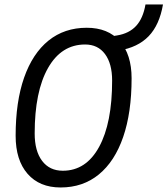

<svg xmlns="http://www.w3.org/2000/svg" viewBox="-20 -827 748 857"><path d="M250.5 9.8Q156.2 9.8 103 -51.3Q49.8 -112.3 49.8 -221.2Q49.8 -372.6 87.6 -480.5Q125.5 -588.4 196.5 -645.8Q267.6 -703.1 367.2 -703.1Q461.9 -703.1 514.6 -643.6Q567.4 -584 567.4 -477.5Q567.4 -324.7 529.8 -215.6Q492.2 -106.4 421.1 -48.3Q350.1 9.8 250.5 9.8ZM260.3 -64.9Q364.3 -64.9 422.4 -171.4Q480.5 -277.8 480.5 -467.3Q480.5 -543 448.7 -585.7Q417 -628.4 359.9 -628.4Q253.9 -628.4 194.3 -523.4Q134.8 -418.5 134.8 -231.4Q134.8 -152.8 168 -108.9Q201.2 -64.9 260.3 -64.9ZM481 -596.7 473.1 -664.1 502.9 -668.9Q556.6 -677.7 587.6 -711.4Q618.7 -745.1 629.4 -807.1H707.5Q691.9 -715.8 643.6 -665.5Q595.2 -615.2 510.7 -601.6Z"/></svg>

Font: Cascadia Mono PL SemiLight
Style: Italic
Weight: 350
Italic angle: -10°
Monospace: yes
Designer: Aaron Bell
Foundry: Saja Typeworks
Version: Version 2404.023; ttfautohint (v1.8.4)